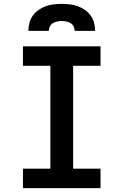

<svg xmlns="http://www.w3.org/2000/svg" viewBox="-20 -975 640 995"><path d="M99 0V-101H241V-634H99V-735H501V-634H359V-101H501V0ZM127 -815Q127 -836 132.5 -856.5Q138 -877 150 -894Q162 -911 180 -923.5Q198 -936 217.5 -943Q237 -950 258 -952.5Q279 -955 300 -955Q321 -955 342 -952.5Q363 -950 382.5 -943Q402 -936 420 -923.5Q438 -911 450 -894Q462 -877 467.5 -856.5Q473 -836 473 -815H367Q367 -827 361.5 -838Q356 -849 346 -855Q336 -861 324 -863.5Q312 -866 300 -866Q288 -866 276 -863.5Q264 -861 254 -855Q244 -849 238.5 -838Q233 -827 233 -815Z"/></svg>

Font: Iosevka Curly Slab Extended
Style: Bold
Weight: 700
Width: 7
Monospace: yes
Designer: Belleve Invis
Foundry: Belleve Invis
Version: Version 11.1.0; ttfautohint (v1.8.3)